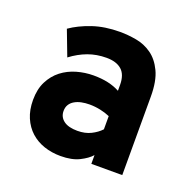

<svg xmlns="http://www.w3.org/2000/svg" viewBox="-87 -800 616 615"><g transform="rotate(20 220.5 -492.5)"><path d="M280.8 -283.2V-313Q267.6 -297.9 242.4 -285.4Q217.3 -272.9 179.2 -272.9Q148.9 -272.9 122.8 -281.7Q96.7 -290.5 77.1 -308.1Q57.6 -325.7 46.4 -351.8Q35.2 -377.9 35.2 -412.1Q35.2 -448.7 48.6 -475.1Q62 -501.5 84 -518.6Q106 -535.6 134 -543.7Q162.1 -551.8 190.9 -551.8Q218.8 -551.8 240.7 -546.9Q262.7 -542 280.8 -532.2V-551.8Q280.8 -586.9 262.7 -603Q244.6 -619.1 210.9 -619.1Q177.2 -619.1 148.2 -608.4Q119.1 -597.7 91.8 -577.1L59.1 -663.1Q88.4 -683.6 129.9 -697.8Q171.4 -711.9 223.1 -711.9Q250 -711.9 278.8 -706.8Q307.6 -701.7 331.5 -684.8Q355.5 -668 370.8 -636Q386.2 -604 386.2 -550.8V-283.2ZM202.1 -367.2Q228.5 -367.2 248 -377Q267.6 -386.7 280.8 -400.9V-445.8Q266.6 -452.1 248 -456.1Q229.5 -460 210.9 -460Q196.3 -460 183.3 -457.3Q170.4 -454.6 160.4 -448.7Q150.4 -442.9 144.8 -433.8Q139.2 -424.8 139.2 -412.1Q139.2 -391.6 155.3 -379.4Q171.4 -367.2 202.1 -367.2Z"/></g></svg>

Font: Overpass
Style: Bold
Weight: 700
Designer: Delve Withrington
Foundry: Delve Fonts
Version: Version 1.001